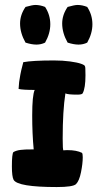

<svg xmlns="http://www.w3.org/2000/svg" viewBox="-20 -755 398 775"><path d="M28 -83Q28 -134 34 -141Q46 -148 64 -150Q76 -152 116 -152Q110 -215 110 -289Q110 -370 120 -392Q71 -392 55 -396Q56 -423 62 -453Q64 -466 74 -504Q111 -511 198 -511Q233 -511 262.5 -507Q292 -503 307.5 -497.5Q323 -492 323 -487Q325 -487 325 -451Q325 -400 314 -379Q312 -373 292 -373Q254 -373 244 -378Q233 -308 233 -196Q233 -150 236 -148Q242 -149 253 -149Q289 -149 311 -138Q314 -134 314 -120Q314 -95 307 -60Q300 -25 287 -12Q275 0 209 0Q52 0 35 -29Q28 -42 28 -83ZM61 -660Q61 -695 83 -727Q111 -735 123 -735Q142 -735 162 -727Q183 -695 183 -657Q183 -620 162 -583Q146 -575 127 -575Q108 -575 83 -583Q61 -622 61 -660ZM231 -660Q231 -695 253 -727Q281 -735 293 -735Q312 -735 332 -727Q353 -695 353 -657Q353 -620 332 -583Q316 -575 297 -575Q278 -575 253 -583Q231 -622 231 -660Z"/></svg>

Font: Gorditas
Style: Regular
Weight: 400
Designer: Gustavo Dipre (gbrenda1987@gmail.com)
Foundry: Gustavo Dipre (gbrenda1987@gmail.com)
Version: Version 1.001